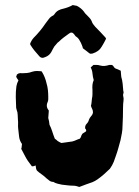

<svg xmlns="http://www.w3.org/2000/svg" viewBox="-20 -749 552 760"><path d="M400 -596Q396 -588 392 -580.5Q388 -573 383 -565Q372 -545 346 -537Q338 -535 334 -538Q327 -543 320.5 -548.5Q314 -554 308 -558Q307 -564 304.5 -569.5Q302 -575 300 -580Q297 -586 293 -592.5Q289 -599 283 -603Q279 -605 277 -608.5Q275 -612 273 -614Q264 -625 253 -616Q243 -609 232.5 -601Q222 -593 213 -584Q208 -581 204 -575.5Q200 -570 195 -565Q192 -560 189 -554.5Q186 -549 183 -543Q179 -536 173 -531Q167 -526 159 -523Q157 -522 154.5 -521.5Q152 -521 150 -520Q141 -520 136 -526Q126 -537 117 -548Q108 -559 100 -572Q100 -574 99 -575Q104 -589 113 -599Q126 -612 138 -626.5Q150 -641 160 -656Q167 -665 173.5 -674Q180 -683 191 -688Q192 -689 193 -690Q194 -691 195 -692Q202 -703 211.5 -708Q221 -713 232 -715Q252 -720 268 -729Q272 -728 275.5 -727.5Q279 -727 284 -726Q292 -722 299.5 -716Q307 -710 313 -702Q315 -698 318.5 -694.5Q322 -691 325 -688Q330 -683 335 -677.5Q340 -672 343 -665Q345 -658 349 -653Q353 -648 357 -643Q367 -633 377 -622.5Q387 -612 397 -601Q398 -600 400 -596ZM469 -352Q468 -345 467.5 -337.5Q467 -330 467 -322Q467 -304 466.5 -286.5Q466 -269 465 -251Q465 -236 462.5 -222Q460 -208 457 -194Q453 -180 449 -165Q445 -150 440 -136Q436 -123 430.5 -109Q425 -95 415 -81Q405 -71 392.5 -60Q380 -49 366 -39Q356 -32 346 -28Q333 -24 320.5 -19Q308 -14 294 -9Q281 -14 269 -14Q258 -14 247 -15.5Q236 -17 225 -18Q216 -20 207.5 -22Q199 -24 191 -29Q182 -29 175.5 -34Q169 -39 163 -44Q155 -52 145.5 -58.5Q136 -65 128 -72Q125 -74 123 -81L121 -94Q117 -93 114 -91.5Q111 -90 106 -91Q96 -104 90.5 -112Q85 -120 79.5 -130.5Q74 -141 64 -160Q66 -165 66 -170Q66 -175 67 -179Q57 -193 55.5 -209Q54 -225 52 -240Q51 -249 51.5 -257.5Q52 -266 51 -274Q50 -285 50 -294.5Q50 -304 46 -314Q45 -316 45 -318Q45 -320 44 -321Q43 -343 42.5 -364.5Q42 -386 45 -408Q46 -414 48 -419.5Q50 -425 53 -431Q50 -435 48 -438Q46 -441 44 -445Q45 -447 45.5 -449.5Q46 -452 47 -454Q51 -456 53 -458Q56 -459 59.5 -459.5Q63 -460 66 -459Q76 -459 86.5 -460Q97 -461 107 -465Q117 -468 126 -468Q135 -468 144 -467L147 -463Q159 -443 164 -420Q168 -407 169.5 -393.5Q171 -380 171 -367Q171 -362 171 -356.5Q171 -351 169 -346Q160 -327 173 -312V-308Q173 -301 172 -294.5Q171 -288 171 -282Q173 -276 174 -269.5Q175 -263 176 -255Q182 -244 186.5 -229.5Q191 -215 197 -200Q199 -199 202.5 -196Q206 -193 208 -191Q212 -188 215.5 -186.5Q219 -185 223 -183Q228 -184 234 -184.5Q240 -185 245 -186Q250 -187 255 -187.5Q260 -188 266 -189Q274 -191 281.5 -194.5Q289 -198 296 -200Q300 -205 301 -209Q302 -213 304 -216Q306 -220 308 -221L319 -228Q323 -230 320 -237Q317 -240 317 -241Q316 -252 323 -259Q330 -266 332 -275Q335 -283 341 -289.5Q347 -296 348 -304Q348 -312 345 -317.5Q342 -323 340 -330Q342 -337 342.5 -344.5Q343 -352 344 -359Q346 -367 346 -376Q346 -385 346 -393Q345 -404 346 -413.5Q347 -423 351 -432Q347 -446 346 -458.5Q345 -471 339 -482L350 -492Q357 -492 363 -492Q369 -492 375 -490Q386 -487 394.5 -488Q403 -489 413 -492H422Q427 -491 429.5 -486Q432 -481 437 -478Q442 -476 447.5 -474Q453 -472 458 -469Q459 -462 459 -456Q459 -450 460 -445Q464 -432 465.5 -417.5Q467 -403 468 -389Q470 -384 469 -382Q466 -374 468 -367Q470 -360 469 -352Z"/></svg>

Font: Darumadrop One
Style: Regular
Weight: 400
Version: Version 1.000